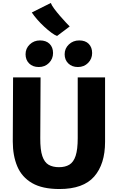

<svg xmlns="http://www.w3.org/2000/svg" viewBox="-20 -1264 793 1292"><path d="M380 8Q265 8 196 -32Q127 -72 96.5 -144Q66 -216 66 -312L68 -743H253L251 -334Q250.5 -256 264.8 -213.8Q279 -171.5 307.2 -155.2Q335.5 -139 377 -139Q419 -139 447 -156Q475 -173 489 -215.5Q503 -258 503 -334V-743H687V-309Q687 -160 613.8 -76Q540.5 8 380 8ZM241 -813Q200.5 -813 176.2 -837Q152 -861 152 -899Q152 -938 180.2 -965Q208.5 -992 249 -992Q290.5 -992 313.8 -968.8Q337 -945.5 337 -907Q337 -868 309.8 -840.5Q282.5 -813 241 -813ZM504 -813Q464.5 -813 439.8 -837Q415 -861 415 -899Q415 -938 443.5 -965Q472 -992 513 -992Q554.5 -992 577.2 -968.8Q600 -945.5 600 -907Q600 -868 572.8 -840.5Q545.5 -813 504 -813ZM449 -1086 364 -1022Q349 -1027 326.2 -1043.8Q303.5 -1060.5 278.2 -1083.8Q253 -1107 230.8 -1132.5Q208.5 -1158 194 -1180L322 -1244Q327 -1229.5 344.2 -1206Q361.5 -1182.5 383 -1157.8Q404.5 -1133 423 -1113.2Q441.5 -1093.5 449 -1086Z"/></svg>

Font: Merriweather Sans ExtraBold
Style: Regular
Weight: 800
Designer: Eben Sorkin
Foundry: Eben Sorkin
Version: Version 2.001; ttfautohint (v1.8.3)